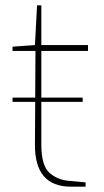

<svg xmlns="http://www.w3.org/2000/svg" viewBox="-20 -700 390 720"><path d="M135 -509V-334H290V-318H135V-158Q135 -80 164.5 -53Q194 -26 237 -22L301 -16V0H246Q110 0 111 -158L112 -318H27V-334H112L113 -509H27V-525L111 -531L119 -680H135V-531H310V-509Z"/></svg>

Font: Exo Thin
Style: Regular
Weight: 250
Designer: Natanael Gama
Foundry: Natanael Gama
Version: Version 1.500; ttfautohint (v1.6)